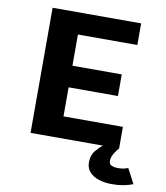

<svg xmlns="http://www.w3.org/2000/svg" viewBox="-96 -779 912 1058"><g transform="rotate(10 360.0 -250.0)"><path d="M607.5 -579H275V-404.5H551V-283.5H275V-121H607.5V0H112V-700H607.5ZM607.5 0Q596.5 11.5 583 32.8Q569.5 54 569.5 77Q569.5 95 584.8 101.2Q600 107.5 620.5 107.5Q640 107.5 653.5 104.2Q667 101 676 97L719.5 180Q695 189.5 666.5 195Q638 200.5 601.5 200.5Q562.5 200.5 529.8 190.2Q497 180 477 158.8Q457 137.5 457 103.5Q457 63 478.8 37.5Q500.5 12 517 0Z"/></g></svg>

Font: League Mono
Style: Bold
Weight: 700
Width: 6
Designer: Tyler Finck
Foundry: The League of Moveable Type / Tyler Finck
Version: Version 2.300;RELEASE